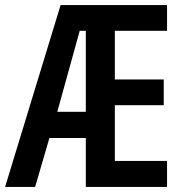

<svg xmlns="http://www.w3.org/2000/svg" viewBox="-21 -734 724 754"><path d="M635 0V-102H430V-321H622V-422H430V-613H635V-714H217L-1 0H117L173 -192H316V0ZM204 -295 292 -613H316V-295Z"/></svg>

Font: Noto Sans Gujarati ExtraCondensed SemiBold
Style: Regular
Weight: 600
Width: 2
Designer: Jelle Bosma - Monotype Design Team, Universal Thirst
Foundry: Monotype Imaging Inc.
Version: Version 2.106